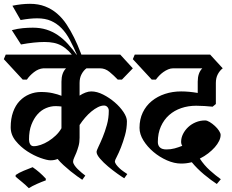

<svg xmlns="http://www.w3.org/2000/svg" viewBox="-38 -925 1215 1006"><path d="M564 -80Q564 -72 571 -62.5Q578 -53 587.5 -44Q597 -35 608.5 -27Q620 -19 629 -13L613 9Q601 2 577 -15Q553 -32 528.5 -52.5Q504 -73 486 -94Q468 -115 468 -129Q468 -136 478 -156.5Q488 -177 500 -206Q512 -235 522 -270.5Q532 -306 532 -345Q532 -356 525 -364Q518 -372 507 -372Q492 -372 475 -363.5Q458 -355 441 -341Q424 -327 408 -308.5Q392 -290 379 -270V-203Q379 -179 373.5 -159.5Q368 -140 362 -125Q356 -110 350.5 -98.5Q345 -87 345 -78Q345 -70 352 -59.5Q359 -49 369 -39Q379 -29 390 -20Q401 -11 409 -5L393 17Q384 11 367 -1Q350 -13 331.5 -28Q313 -43 294.5 -60Q276 -77 264 -92Q247 -85 227 -85Q209 -85 174 -97.5Q139 -110 104.5 -132.5Q70 -155 44 -187Q18 -219 18 -258Q18 -303 30.5 -338Q43 -373 65 -396Q87 -419 116 -431Q145 -443 177 -443Q210 -443 237.5 -437Q265 -431 284 -423V-497Q284 -543 308 -567H189Q163 -565 139.5 -546.5Q116 -528 103 -508H81L-18 -615L-8 -639H592L658 -567L601 -508H579Q558 -530 535.5 -548.5Q513 -567 486 -567H415Q400 -556 389.5 -536.5Q379 -517 379 -490V-424Q394 -434 410 -440Q426 -446 440 -446Q470 -446 502.5 -429.5Q535 -413 563 -389Q591 -365 609 -338Q627 -311 627 -290Q627 -252 617 -216.5Q607 -181 595.5 -152Q584 -123 574 -104Q564 -85 564 -80ZM139 -159Q155 -159 175.5 -166Q196 -173 216 -185.5Q236 -198 254 -215Q272 -232 284 -253V-367Q275 -368 267.5 -368.5Q260 -369 253 -369Q228 -369 203 -358.5Q178 -348 158.5 -326Q139 -304 126.5 -271.5Q114 -239 114 -194Q114 -180 120 -169.5Q126 -159 139 -159ZM44 -8Q61 -20 86.5 -30.5Q112 -41 133 -49Q170 -24 202 11V20Q182 27 156 38.5Q130 50 113 61Q96 44 79 30Q62 16 44 1Z M27 -895Q76 -905 119 -905Q163 -905 198 -891.5Q233 -878 261 -854Q289 -830 310.5 -797.5Q332 -765 350.5 -727.5Q369 -690 384.5 -649Q400 -608 415 -567L404 -577L360 -610Q341 -638 323 -656Q305 -674 285.5 -685Q266 -696 244 -700.5Q222 -705 195 -705Q143 -705 72 -692L24 -767Q55 -775 82 -777.5Q109 -780 134 -780Q173 -780 205 -770Q237 -760 265 -741Q293 -722 318 -694.5Q343 -667 368 -632Q348 -678 328.5 -715Q309 -752 284.5 -777Q260 -802 229.5 -815.5Q199 -829 157 -829Q119 -829 70 -820Z M911 -446Q952 -446 998 -438V-497Q998 -543 1022 -567H869Q856 -567 843 -561.5Q830 -556 818 -547.5Q806 -539 796 -528.5Q786 -518 779 -508H757L658 -615L668 -639H1063L1129 -567Q1114 -556 1103.5 -536.5Q1093 -517 1093 -490V-380L1076 -366Q1057 -368 1033.5 -369.5Q1010 -371 990 -371Q948 -371 911.5 -358.5Q875 -346 848 -322Q821 -298 805 -262.5Q789 -227 789 -181Q789 -163 800 -152.5Q811 -142 834 -142Q857 -142 877 -147.5Q897 -153 917 -161Q911 -170 911 -182Q911 -203 921 -223Q931 -243 948 -259Q965 -275 988 -284.5Q1011 -294 1037 -294Q1047 -294 1061 -285.5Q1075 -277 1088 -265Q1101 -253 1109.5 -240Q1118 -227 1118 -218Q1118 -203 1110 -186.5Q1102 -170 1087.5 -153.5Q1073 -137 1053 -121.5Q1033 -106 1009 -94Q1032 -59 1061.5 -32.5Q1091 -6 1119 14L1098 39Q1084 30 1066.5 17Q1049 4 1031 -11Q1013 -26 996.5 -42.5Q980 -59 967 -75Q950 -71 937.5 -69.5Q925 -68 911 -68Q875 -68 836.5 -85Q798 -102 766 -129Q734 -156 713.5 -189Q693 -222 693 -255Q693 -300 710 -335.5Q727 -371 757 -395.5Q787 -420 826.5 -433Q866 -446 911 -446Z"/></svg>

Font: Jaini
Style: Regular
Weight: 400
Designer: Girish Dalvi, Maithili Shingre
Foundry: Ek Type
Version: Version 1.001;PS 1.000;hotconv 16.6.51;makeotf.lib2.5.65220